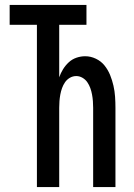

<svg xmlns="http://www.w3.org/2000/svg" viewBox="-20 -755 540 775"><path d="M129 0V-655H19V-735H329V-655H219V-443Q225 -460 234.5 -475.5Q244 -491 257.5 -503.5Q271 -516 288.5 -522Q306 -528 324 -528Q346 -528 367 -518Q388 -508 402 -490.5Q416 -473 424.5 -452Q433 -431 438 -409Q443 -387 444.5 -364.5Q446 -342 446 -320V0H356V-320Q356 -333 355 -346.5Q354 -360 351.5 -373.5Q349 -387 344.5 -399.5Q340 -412 332.5 -423Q325 -434 313 -441Q301 -448 288 -448Q274 -448 262 -441Q250 -434 242.5 -423Q235 -412 230.5 -399.5Q226 -387 223.5 -373.5Q221 -360 220 -346.5Q219 -333 219 -320V0Z"/></svg>

Font: Iosevka SS04 Medium
Style: Regular
Weight: 500
Monospace: yes
Designer: Belleve Invis
Foundry: Belleve Invis
Version: Version 19.0.0; ttfautohint (v1.8.4)